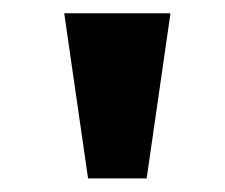

<svg xmlns="http://www.w3.org/2000/svg" viewBox="-20 -720 340 290"><path d="M113 -450.5 77 -700H237.5L201.5 -450.5Z"/></svg>

Font: Trispace Condensed SemiBold
Style: Regular
Weight: 600
Width: 3
Designer: Tyler Finck
Foundry: Etcetera Type Company
Version: Version 1.210; ttfautohint (v1.8.3)